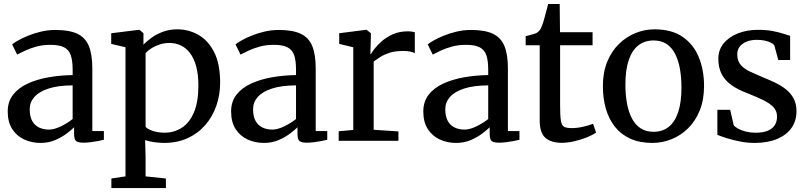

<svg xmlns="http://www.w3.org/2000/svg" viewBox="-20 -720 4132 982"><path d="M19.5 -149.9Q19.5 -200.5 47 -235.6Q74.5 -270.8 121.4 -292.4Q168.4 -314.1 227.9 -324.6Q287.3 -335.1 351.5 -336V-364.4Q351.5 -409.7 342 -437.6Q332.4 -465.4 307.7 -478.1Q283 -490.7 237.6 -490.7Q198.9 -490.7 166.3 -481.8Q133.8 -472.9 108.8 -461.1Q83.7 -449.4 67.7 -440.8L42.1 -492.9Q49.8 -499.6 70.6 -511.9Q91.4 -524.1 121.8 -536.7Q152.3 -549.3 188.8 -558.1Q225.3 -566.8 263.9 -566.8Q334.2 -566.8 375.4 -547.4Q416.6 -527.9 434.4 -484.6Q452.2 -441.3 452.2 -370.3V-49.5H511.3V-5.2Q500.1 -2.3 482 1.2Q463.9 4.7 443.8 7.3Q423.7 9.8 406.9 9.8Q380.6 9.8 369.8 1.9Q359 -6 359 -36V-69Q346.5 -56.6 321.8 -37.6Q297.2 -18.7 263 -3.8Q228.8 11 187.1 11Q142.3 11 104.1 -6.5Q66 -24 42.8 -59.7Q19.5 -95.4 19.5 -149.9ZM230.4 -57.2Q257.2 -57.2 291.4 -73.8Q325.6 -90.5 351.5 -111.3V-283.3Q276.4 -283 227.8 -266.9Q179.1 -250.9 155.5 -223.6Q131.9 -196.4 131.9 -161.6Q131.9 -124.5 144.7 -101.4Q157.6 -78.4 179.9 -67.8Q202.2 -57.2 230.4 -57.2Z M1105.9 -297.4Q1105.9 -234.1 1086.2 -178.3Q1066.6 -122.5 1029.3 -79.8Q992.1 -37.1 939.1 -13Q886 11 819.1 11Q794.9 11 767.4 7Q739.8 3.1 722.3 -3.3L724.6 80.6V182.1L828.5 192.9V242H549.6V192.9L621.8 182.1V-478.3L548.8 -495.6V-549.9L691.2 -567.6H693.2L713.7 -550.2V-491.1Q730.1 -509.1 755.4 -527.3Q780.6 -545.6 813.9 -557.8Q847.2 -570 887.4 -570Q944 -570 994 -542.1Q1044 -514.1 1074.9 -454.1Q1105.9 -394 1105.9 -297.4ZM847.1 -500.3Q819.3 -500.3 795.3 -492.1Q771.3 -484 753.1 -472Q734.8 -460 724.6 -448.5V-71.7Q731.9 -60.8 759.5 -51.1Q787 -41.4 822.8 -41.4Q870.6 -41.4 909.6 -66.4Q948.6 -91.4 971.6 -144.5Q994.6 -197.7 994.6 -282.6Q994.6 -340.3 983.2 -381.6Q971.7 -422.9 951.3 -449.3Q930.8 -475.6 904.1 -487.9Q877.5 -500.3 847.1 -500.3Z M1162 -149.9Q1162 -200.5 1189.5 -235.6Q1217 -270.8 1263.9 -292.4Q1310.9 -314.1 1370.4 -324.6Q1429.8 -335.1 1494 -336V-364.4Q1494 -409.7 1484.5 -437.6Q1474.9 -465.4 1450.2 -478.1Q1425.5 -490.7 1380.1 -490.7Q1341.4 -490.7 1308.8 -481.8Q1276.3 -472.9 1251.3 -461.1Q1226.2 -449.4 1210.2 -440.8L1184.6 -492.9Q1192.3 -499.6 1213.1 -511.9Q1233.9 -524.1 1264.3 -536.7Q1294.8 -549.3 1331.3 -558.1Q1367.8 -566.8 1406.4 -566.8Q1476.7 -566.8 1517.9 -547.4Q1559.1 -527.9 1576.9 -484.6Q1594.7 -441.3 1594.7 -370.3V-49.5H1653.8V-5.2Q1642.6 -2.3 1624.5 1.2Q1606.4 4.7 1586.3 7.3Q1566.2 9.8 1549.4 9.8Q1523.1 9.8 1512.3 1.9Q1501.5 -6 1501.5 -36V-69Q1489 -56.6 1464.3 -37.6Q1439.7 -18.7 1405.5 -3.8Q1371.3 11 1329.6 11Q1284.8 11 1246.6 -6.5Q1208.5 -24 1185.2 -59.7Q1162 -95.4 1162 -149.9ZM1372.9 -57.2Q1399.7 -57.2 1433.9 -73.8Q1468.1 -90.5 1494 -111.3V-283.3Q1418.9 -283 1370.3 -266.9Q1321.6 -250.9 1298 -223.6Q1274.4 -196.4 1274.4 -161.6Q1274.4 -124.5 1287.2 -101.4Q1300.1 -78.4 1322.4 -67.8Q1344.7 -57.2 1372.9 -57.2Z M1712.3 0V-48.6L1786.9 -55.5V-478.2L1714.9 -495.6V-550L1852.9 -567.6H1855.1L1876.8 -550.2V-531.9L1874.4 -443.5H1876.8Q1881.3 -451.4 1895.3 -470.1Q1909.4 -488.8 1933.1 -509.5Q1956.7 -530.2 1989.8 -545Q2022.9 -559.7 2065 -559.7Q2079.4 -559.7 2087.8 -558.1Q2096.3 -556.6 2101.6 -554.8V-447.7Q2096 -452.1 2080.8 -455.7Q2065.6 -459.4 2041.7 -459.4Q2000.8 -459.4 1972.3 -450Q1943.7 -440.6 1924.3 -428.1Q1905 -415.5 1891.2 -405.4V-56.3L2017.7 -47.9V0Z M2145 -149.9Q2145 -200.5 2172.5 -235.6Q2200 -270.8 2246.9 -292.4Q2293.9 -314.1 2353.4 -324.6Q2412.8 -335.1 2477 -336V-364.4Q2477 -409.7 2467.5 -437.6Q2457.9 -465.4 2433.2 -478.1Q2408.5 -490.7 2363.1 -490.7Q2324.4 -490.7 2291.8 -481.8Q2259.3 -472.9 2234.3 -461.1Q2209.2 -449.4 2193.2 -440.8L2167.6 -492.9Q2175.3 -499.6 2196.1 -511.9Q2216.9 -524.1 2247.3 -536.7Q2277.8 -549.3 2314.3 -558.1Q2350.8 -566.8 2389.4 -566.8Q2459.7 -566.8 2500.9 -547.4Q2542.1 -527.9 2559.9 -484.6Q2577.7 -441.3 2577.7 -370.3V-49.5H2636.8V-5.2Q2625.6 -2.3 2607.5 1.2Q2589.4 4.7 2569.3 7.3Q2549.2 9.8 2532.4 9.8Q2506.1 9.8 2495.3 1.9Q2484.5 -6 2484.5 -36V-69Q2472 -56.6 2447.3 -37.6Q2422.7 -18.7 2388.5 -3.8Q2354.3 11 2312.6 11Q2267.8 11 2229.6 -6.5Q2191.5 -24 2168.2 -59.7Q2145 -95.4 2145 -149.9ZM2355.9 -57.2Q2382.7 -57.2 2416.9 -73.8Q2451.1 -90.5 2477 -111.3V-283.3Q2401.9 -283 2353.3 -266.9Q2304.6 -250.9 2281 -223.6Q2257.4 -196.4 2257.4 -161.6Q2257.4 -124.5 2270.2 -101.4Q2283.1 -78.4 2305.4 -67.8Q2327.7 -57.2 2355.9 -57.2Z M2853.5 10.4Q2799.4 10.4 2769.8 -14.7Q2740.3 -39.9 2740.3 -105.2V-488.5H2668.5V-534.9Q2678.5 -537.7 2690.6 -540.7Q2702.7 -543.8 2713.1 -547Q2723.5 -550.3 2728.4 -554Q2734.3 -558.4 2738.4 -563.3Q2742.5 -568.1 2746 -574.8Q2749.5 -581.5 2753 -591Q2757.8 -603.2 2763.7 -624.8Q2769.7 -646.3 2775.3 -667.4Q2780.9 -688.4 2783.6 -699.5H2842.6L2844.2 -555.3H3010.8V-488.5H2844.7V-182Q2844.7 -127.5 2848.8 -102.8Q2852.9 -78 2865.7 -71.4Q2878.5 -64.8 2904.1 -64.8Q2932.8 -64.8 2964.9 -72.3Q2997.1 -79.9 3013.3 -87.2L3028.7 -42.3Q3013.2 -30.4 2983.6 -18.3Q2954 -6.2 2919.2 2.1Q2884.4 10.4 2853.5 10.4Z M3063.5 -279.3Q3063.5 -349.6 3085.5 -403.7Q3107.6 -457.8 3145.3 -494.8Q3183 -531.8 3230.1 -550.9Q3277.3 -570 3327.7 -570Q3415.4 -570 3471.3 -531.6Q3527.2 -493.2 3554.1 -427.4Q3580.9 -361.7 3580.9 -279.7Q3580.9 -209.2 3558.8 -154.8Q3536.8 -100.5 3499.1 -63.6Q3461.4 -26.7 3414.2 -7.9Q3367 11 3316.6 11Q3251 11 3203.1 -11.1Q3155.2 -33.1 3124.3 -72.5Q3093.5 -112 3078.5 -164.9Q3063.5 -217.8 3063.5 -279.3ZM3322.8 -45.9Q3368.1 -45.9 3399.9 -70.9Q3431.7 -96 3448.5 -146.3Q3465.4 -196.6 3465.4 -272Q3465.4 -323.5 3457.6 -367.5Q3449.8 -411.5 3433.1 -444.2Q3416.4 -476.9 3389.2 -495Q3362 -513.1 3322.8 -513.1Q3277.3 -513.1 3245.1 -488.1Q3212.9 -463 3195.8 -413Q3178.7 -362.9 3178.7 -287Q3178.7 -235 3186.8 -191Q3194.9 -147 3212 -114.4Q3229.1 -81.8 3256.5 -63.8Q3284 -45.9 3322.8 -45.9Z M3714.5 -158.4 3732.5 -80.3Q3738.8 -70.8 3755.6 -61.7Q3772.5 -52.6 3795.4 -46.9Q3818.4 -41.2 3843.1 -41.2Q3883 -41.2 3907.5 -51.6Q3931.9 -62 3943.1 -80.6Q3954.2 -99.1 3954.2 -123.5Q3954.2 -152.1 3936 -171.7Q3917.8 -191.3 3883.9 -207.9Q3850 -224.4 3802.1 -243.4Q3752.8 -261.9 3719.8 -285.7Q3686.8 -309.6 3670.4 -342.3Q3654 -375 3654 -420.1Q3654 -464.6 3680.8 -497.7Q3707.5 -530.7 3753.5 -549Q3799.5 -567.4 3856.7 -567.4Q3899.8 -567.4 3932.1 -561.2Q3964.4 -555 3986.6 -547.6Q4008.8 -540.3 4021.2 -536.8V-413.1H3960.7L3940.6 -487Q3936.1 -495.2 3922.8 -501.8Q3909.5 -508.4 3891.3 -512.3Q3873 -516.2 3853.4 -516.2Q3822.3 -516.6 3799.1 -507.3Q3775.9 -498 3763.3 -481.4Q3750.7 -464.9 3750.7 -442.4Q3750.7 -407.5 3769.5 -386.9Q3788.3 -366.3 3818.2 -352.7Q3848.1 -339.2 3881 -325.1Q3913.9 -311.9 3944.9 -297.1Q3975.8 -282.2 4000.4 -262.6Q4024.9 -243.1 4039.3 -215.8Q4053.7 -188.6 4053.7 -150.7Q4053.7 -101.9 4028.2 -65.7Q4002.7 -29.4 3954.6 -9.2Q3906.5 11 3839.5 11Q3802.3 11 3764.8 3.6Q3727.2 -3.7 3696.5 -13.5Q3665.8 -23.2 3649.1 -30.4V-158.4Z"/></svg>

Font: Merriweather 7pt Light
Style: Regular
Weight: 300
Designer: Eben Sorkin
Foundry: Eben Sorkin
Version: Version 2.200;gftools[0.9.31]